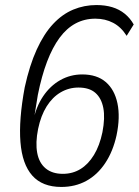

<svg xmlns="http://www.w3.org/2000/svg" viewBox="-20 -733 550 761"><path d="M223 8Q148 8 108 -37Q68 -82 61 -170Q54 -258 78 -387Q97 -474 125.5 -536.5Q154 -599 190.5 -638Q227 -677 270.5 -695Q314 -713 362 -713Q397 -713 425 -704.5Q453 -696 474.5 -678.5Q496 -661 510 -636L482 -591Q460 -626 428.5 -642.5Q397 -659 358 -659Q315 -659 279.5 -640Q244 -621 216 -583Q188 -545 166.5 -488.5Q145 -432 130 -357L113 -252H111Q123 -310 151 -351.5Q179 -393 219 -415.5Q259 -438 306 -438Q364 -438 399 -408Q434 -378 445.5 -323.5Q457 -269 442 -197Q428 -133 397 -86.5Q366 -40 322 -16Q278 8 223 8ZM229 -44Q268 -44 299 -63Q330 -82 352.5 -119Q375 -156 386 -209Q397 -266 389.5 -305Q382 -344 358 -365Q334 -386 291 -386Q253 -386 220.5 -367Q188 -348 165 -311.5Q142 -275 131 -222Q120 -167 127.5 -127Q135 -87 161 -65.5Q187 -44 229 -44Z"/></svg>

Font: Nunito Sans 10pt Condensed Light
Style: Italic
Weight: 300
Width: 3
Italic angle: -9°
Designer: Vernon Adams
Foundry: Vernon Adams
Version: Version 3.101;gftools[0.9.27]